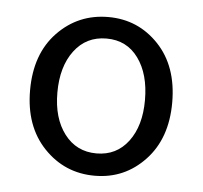

<svg xmlns="http://www.w3.org/2000/svg" viewBox="-37 -848 478 452"><g transform="rotate(5 202.0 -621.5)"><path d="M202.1 -433.6Q130.9 -433.6 82 -484.9Q33.2 -536.1 33.2 -621.1Q33.2 -707 82 -757.8Q130.9 -808.6 202.1 -808.6Q272.5 -808.6 320.8 -757.8Q369.1 -707 369.1 -621.1Q369.1 -536.1 320.8 -484.9Q272.5 -433.6 202.1 -433.6ZM304.7 -621.1Q304.7 -682.6 277.3 -720.2Q250 -757.8 202.1 -757.8Q154.3 -757.8 126 -720.2Q97.7 -682.6 97.7 -621.1Q97.7 -560.5 126 -523.4Q154.3 -486.3 201.7 -486.3Q249 -486.3 276.9 -523.4Q304.7 -560.5 304.7 -621.1Z"/></g></svg>

Font: Gen Jyuu Gothic Normal
Style: Regular
Weight: 300
Designer: [Source Han Sans]
Ryoko NISHIZUKA  (kana & ideographs); Paul D. Hunt (Latin, Greek & Cyrillic); Wenlong ZHANG  (bopomofo
Version: Version 1.002.20150607